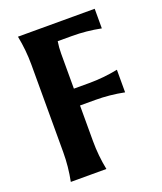

<svg xmlns="http://www.w3.org/2000/svg" viewBox="-137 -826 775 916"><g transform="rotate(-20 251.0 -368.5)"><path d="M63.5 0Q78.1 -72.8 78.1 -146V-590.3Q78.1 -664.1 63.5 -737.3H453.1V-637.7Q379.9 -652.3 306.6 -652.3H234.4Q229.5 -622.6 229.5 -590.8V-413.1H306.6Q379.9 -413.1 453.1 -427.7V-313Q379.9 -327.6 306.6 -327.6H229.5V-146.5Q229.5 -73.2 244.1 0Z"/></g></svg>

Font: Classica
Style: Bold
Weight: 700
Designer: Wojciech Kalinowski "wmk69" (wmk69@o2.pl)
Foundry: Wojciech Kalinowski "wmk69" (wmk69@o2.pl)
Version: Version 2.1.1; 2021-05-14